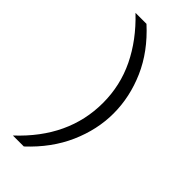

<svg xmlns="http://www.w3.org/2000/svg" viewBox="-273 -800 952 952"><g transform="rotate(45 203.0 -324.0)"><path d="M127 -754Q229 -661 277.5 -550Q326 -439 326 -324Q326 -211 277 -99.5Q228 12 127 106H50Q151 12 201.5 -95.5Q252 -203 252 -324Q252 -446 200 -553.5Q148 -661 50 -754Z"/></g></svg>

Font: Instrument Sans
Style: Regular
Weight: 400
Designer: Rodrigo Fuenzalida
Foundry: fragTYPE
Version: Version 1.000;gftools[0.9.28]